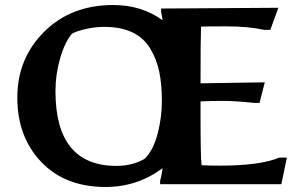

<svg xmlns="http://www.w3.org/2000/svg" viewBox="-20 -734 1191 765"><path d="M1033 -615Q969 -629 881 -629Q793 -629 781 -628Q779 -582 779 -402L1035 -406L1014 -324H992Q918 -332 868.5 -332Q819 -332 779 -330V-277Q779 -109 783 -76Q803 -74 854 -74Q1016 -74 1093 -106H1123L1101 0H618V-15Q623 -29 628 -64Q527 11 401 11Q239 11 144 -89Q49 -189 49 -345Q49 -501 156 -607.5Q263 -714 431 -714Q545 -714 628 -653Q625 -674 622 -686V-700L1089 -703L1057 -615ZM579 -540Q527 -627 395 -627Q362 -627 324.5 -619Q287 -611 267 -600Q238 -566 219.5 -501.5Q201 -437 201 -371Q201 -73 444 -73Q510 -73 561 -104L558 -103Q591 -136 608 -201Q625 -266 625 -332Q625 -398 614.5 -448Q604 -498 579 -540Z"/></svg>

Font: Asul
Style: Bold
Weight: 700
Designer: Mariela Monsalve
Foundry: Mariela Monsalve
Version: Version 1.002